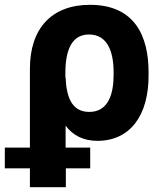

<svg xmlns="http://www.w3.org/2000/svg" viewBox="-65 -573 676 796"><path d="M59 -288V39H-45V125H59V203H208V125H309V39H207V-52C237 -12 280 11 340 11C476 10 552 -96 551 -263V-273C551 -423 494 -553 308 -553C149 -553 59 -455 59 -288ZM206 -252V-270C206 -368 234 -430 304 -430C380 -430 406 -360 406 -273V-263C406 -185 385 -109 305 -109C231 -109 210 -174 207 -252Z"/></svg>

Font: Wafeq
Style: Bold
Weight: 700
Designer: Rasmus Andersson & Azza Alameddine
Foundry: Google & TypeTogether
Version: Version 3.000;FEAKit 1.0